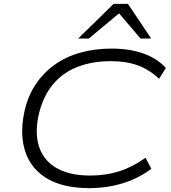

<svg xmlns="http://www.w3.org/2000/svg" viewBox="-20 -964 885 992"><path d="M440 8Q309 8 226 -40Q143 -88 112 -176.5Q81 -265 105 -382Q122 -464 162.5 -525.5Q203 -587 261.5 -629Q320 -671 395 -692Q470 -713 556 -713Q648 -713 719.5 -688Q791 -663 837 -613L802 -557Q752 -604 692.5 -626Q633 -648 553 -648Q454 -648 377 -617Q300 -586 250 -523.5Q200 -461 179 -367Q159 -270 183.5 -201Q208 -132 274.5 -94.5Q341 -57 446 -57Q527 -57 596 -79Q665 -101 732 -149L762 -92Q720 -60 669 -37.5Q618 -15 560.5 -3.5Q503 8 440 8ZM384 -765 567 -944H641L761 -765H706L595 -895L439 -765Z"/></svg>

Font: Nunito Sans 10pt Expanded Light
Style: Italic
Weight: 300
Width: 7
Italic angle: -9°
Designer: Vernon Adams
Foundry: Vernon Adams
Version: Version 3.101;gftools[0.9.27]